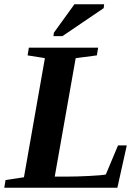

<svg xmlns="http://www.w3.org/2000/svg" viewBox="-27 -878 657 898"><path d="M229 -52H285Q332 -52 390 -55Q451 -58 468 -62L525 -198H566L522 0H-7L-1 -36L85 -49L183 -606L102 -619L108 -655H432L426 -619L327 -606ZM223 -709 225 -725 321 -858H460L458 -840L265 -709Z"/></svg>

Font: Libra Serif Modern
Style: Bold Italic
Weight: 700
Italic angle: -12°
Designer: Stefan Peev, Context Ltd
Foundry: Stefan Peev, Context Ltd
Version: Version 1.000